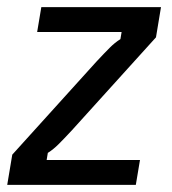

<svg xmlns="http://www.w3.org/2000/svg" viewBox="-22 -520 483 540"><path d="M-1.7 0 12.5 -85 249.2 -346.7Q272.5 -371.7 286.7 -385.8Q300.8 -400 316.7 -410L320 -430H82.5L94.2 -500H430.8L416.7 -415L180 -153.3Q156.7 -128.3 142.5 -114.2Q128.3 -100 112.5 -90L109.2 -70H371.7L360 0Z"/></svg>

Font: Familjen Grotesk GF
Style: Italic
Weight: 400
Designer: Anders Wikstroem, Jonas Baeckman, Matilda Gysing, Kristian Moeller
Foundry: Familjen STHML AB
Version: Version 2.000; Beta; Release 4; Build 6